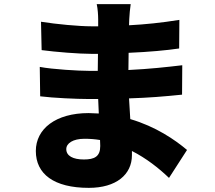

<svg xmlns="http://www.w3.org/2000/svg" viewBox="-20 -837 1040 927"><path d="M463 -161 464 -132C464 -81 436 -67 385 -67C333 -67 300 -84 300 -117C300 -145 332 -167 388 -167C414 -167 439 -165 463 -161ZM172 -514 174 -372C237 -364 352 -359 405 -359H454L457 -289L408 -291C249 -291 153 -215 153 -108C153 3 240 70 409 70C541 70 617 6 617 -88V-108C686 -73 747 -25 796 22L883 -113C825 -162 732 -226 609 -262L603 -362C698 -365 771 -371 859 -380L860 -522C783 -513 703 -504 600 -499L601 -582C697 -586 785 -594 845 -603L846 -741C759 -727 680 -719 603 -715L604 -744C605 -768 608 -796 611 -817H447C452 -795 454 -763 454 -744V-710H420C362 -710 253 -720 178 -732L181 -595C249 -586 361 -577 421 -577H453L452 -495H407C361 -495 234 -502 172 -514Z"/></svg>

Font: Noto Sans CJK HK Black
Style: Regular
Weight: 900
Designer: Ryoko NISHIZUKA 西塚涼子 (kana, bopomofo & ideographs); Paul D. Hunt (Latin, Greek & Cyrillic); Sandoll Communications 산돌커뮤니
Foundry: Adobe
Version: Version 2.004;hotconv 1.0.118;makeotfexe 2.5.65603